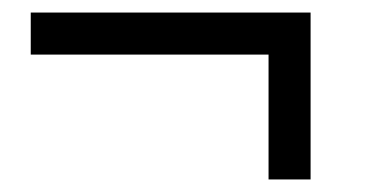

<svg xmlns="http://www.w3.org/2000/svg" viewBox="-20 -301 600 306"><path d="M408 -15V-214H29V-281H475V-15Z"/></svg>

Font: Hanken Grotesk
Style: Italic
Weight: 400
Italic angle: -8°
Designer: Alfredo Marco Pradil
Foundry: Hanken Design Co.
Version: Version 3.013